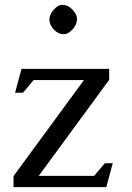

<svg xmlns="http://www.w3.org/2000/svg" viewBox="-20 -764 540 784"><path d="M322.8 -437H117.2L73.7 -385.3H41.5L67.9 -482.9H425.8V-438L138.2 -45.9H364.3L408.2 -97.7H440.4L414.1 0H35.2V-44.9ZM199.7 -724.6Q217.3 -744.1 232.2 -744.1Q247.1 -744.1 257.6 -738.8Q268.1 -733.4 275.9 -724.6Q294.4 -704.6 294.4 -689.2Q294.4 -673.8 289.3 -663.1Q284.2 -652.3 275.9 -643.6Q257.8 -624.5 242.4 -624.5Q227.1 -624.5 217.3 -629.9Q207.5 -635.3 199.5 -643.8Q191.4 -652.3 186.5 -663.1Q181.6 -673.8 181.6 -684.3Q181.6 -694.8 186.5 -705.3Q191.4 -715.8 199.7 -724.6Z"/></svg>

Font: Habibi
Style: Regular
Weight: 400
Designer: Magnus Gaarde
Foundry: Magnus Gaarde
Version: Version 1.001